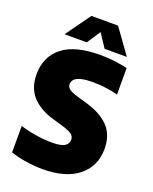

<svg xmlns="http://www.w3.org/2000/svg" viewBox="-173 -1044 912 1148"><g transform="rotate(20 283.0 -470.5)"><path d="M244.5 10Q191.5 10 136.5 1.5Q81.5 -7 38 -22V-190.5Q82 -176 136.5 -167.2Q191 -158.5 241 -158.5Q299.5 -158.5 322 -173.5Q344.5 -188.5 344.5 -213Q344.5 -233 329 -246.2Q313.5 -259.5 264 -274.5L201 -293Q115.5 -317 65.5 -370.2Q15.5 -423.5 15.5 -511.5Q15.5 -623 94.8 -686.5Q174 -750 335.5 -750Q386.5 -750 431 -744.2Q475.5 -738.5 509 -729.5V-561Q477 -570.5 435.5 -576.2Q394 -582 353 -582Q300.5 -582 272 -574Q243.5 -566 232.5 -553Q221.5 -540 221.5 -525Q221.5 -506.5 234.5 -494.8Q247.5 -483 289.5 -470L352.5 -451.5Q448.5 -424.5 499.5 -371.8Q550.5 -319 550.5 -229.5Q550.5 -119.5 469.8 -54.8Q389 10 244.5 10ZM91 -793 204.5 -951H374L487.5 -793H346L289 -879L232.5 -793Z"/></g></svg>

Font: Encode Sans SemiCondensed SemiCondensed Black
Style: Regular
Weight: 900
Width: 4
Designer: Multiple Designers
Foundry: Impallari Type
Version: Version 3.000; ttfautohint (v1.8.3) -l 8 -r 50 -G 200 -x 14 